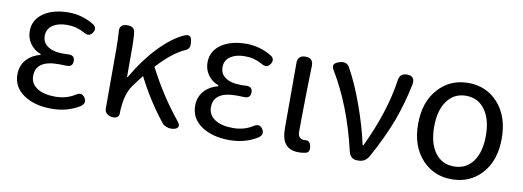

<svg xmlns="http://www.w3.org/2000/svg" viewBox="-50 -832 3048 1119"><g transform="rotate(10 1473.5 -272.0)"><path d="M281 13Q180 13 115.5 -31Q51 -75 51 -150Q51 -204 85 -240Q114 -272 164 -285V-290Q123 -305 100 -339Q78 -371 78 -411Q78 -481 140 -521Q196 -557 285 -557Q362 -557 433 -515Q461 -497 444 -468Q424 -436 391 -457Q343 -484 288 -484Q236 -484 203 -463Q169 -440 169 -399Q169 -360 199 -339Q231 -315 294 -315Q313 -315 323 -316Q361 -318 361 -283Q361 -247 323 -249Q307 -250 277 -250Q143 -250 143 -157Q143 -112 182 -86Q221 -60 290 -60Q353 -60 403 -90Q439 -116 460 -83Q478 -54 447 -32Q375 13 281 13Z M936 -14Q842 -132 774 -267Q746 -232 723 -200Q680 -142 678 -28V-26Q678 -14 668.5 -7Q659 0 646 0Q624 0 609 -11Q593 -22 593 -42V-197V-394Q593 -458 590 -492Q582 -543 634 -543Q673 -543 678 -512Q683 -477 683 -416V-246H687Q748 -352 820 -428Q899 -512 974 -544Q995 -551 1005 -541Q1013 -533 1015 -508Q1017 -488 1012 -478Q1006 -465 990 -459Q916 -426 830 -332Q913 -171 1017 -44Q1034 -24 1028 -10.5Q1022 3 994 6H991Q975 7 959.5 1Q944 -5 936 -14Z M1333 13Q1232 13 1167.5 -31Q1103 -75 1103 -150Q1103 -204 1137 -240Q1166 -272 1216 -285V-290Q1175 -305 1152 -339Q1130 -371 1130 -411Q1130 -481 1192 -521Q1248 -557 1337 -557Q1414 -557 1485 -515Q1513 -497 1496 -468Q1476 -436 1443 -457Q1395 -484 1340 -484Q1288 -484 1255 -463Q1221 -440 1221 -399Q1221 -360 1251 -339Q1283 -315 1346 -315Q1365 -315 1375 -316Q1413 -318 1413 -283Q1413 -247 1375 -249Q1359 -250 1329 -250Q1195 -250 1195 -157Q1195 -112 1234 -86Q1273 -60 1342 -60Q1405 -60 1455 -90Q1491 -116 1512 -83Q1530 -54 1499 -32Q1427 13 1333 13Z M1744 13Q1689 13 1664 -20Q1641 -50 1641 -113V-328V-497Q1641 -543 1687 -543Q1734 -543 1732.5 -496Q1731 -449 1729 -355Q1726 -182 1726 -106Q1726 -63 1764 -63Q1765 -63 1766 -63Q1797 -69 1804 -33Q1811 0 1787 8Q1767 13 1744 13Z M2088 0Q2047 0 2037 -43Q1977 -302 1864 -490Q1849 -513 1856 -526Q1863 -539 1892 -547Q1928 -556 1945 -529Q1994 -443 2039 -317Q2081 -200 2104 -93H2109Q2214 -314 2240 -502Q2246 -543 2288 -543Q2337 -543 2329 -493Q2306 -379 2267 -272Q2223 -157 2157 -38Q2136 0 2096 0Z M2649 13Q2543 13 2474 -61Q2401 -140 2401 -271Q2401 -404 2474 -482Q2543 -557 2649 -557Q2755 -557 2824 -482Q2896 -403 2896 -271Q2896 -139 2824 -61Q2755 13 2649 13ZM2649 -63Q2721 -63 2761.5 -119Q2802 -175 2802 -271Q2802 -367 2762 -423Q2721 -481 2649 -481Q2577 -481 2536 -423Q2496 -368 2496 -271.5Q2496 -175 2536.5 -119Q2577 -63 2649 -63Z"/></g></svg>

Font: GenSenRounded JP R
Style: Regular
Weight: 400
Version: Version 1.501;PS 1;hotconv 16.6.51;makeotf.lib2.5.65220